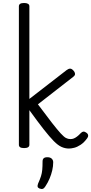

<svg xmlns="http://www.w3.org/2000/svg" viewBox="-20 -973 608 1281"><path d="M141 15Q123 15 114.5 9.5Q106 4 106 -7V-931Q106 -942 114.5 -947.5Q123 -953 141 -953Q158 -953 167 -947.5Q176 -942 176 -931V-313L424 -505Q437 -515 448 -515Q459 -515 471 -501Q479 -493 480.5 -481.5Q482 -470 468 -460L233 -277Q291 -199 327 -153Q363 -107 384.5 -83.5Q406 -60 420 -52.5Q434 -45 450 -45Q462 -45 472 -49Q482 -53 493.5 -61.5Q505 -70 519 -85Q528 -94 536 -95Q544 -96 554 -89Q567 -81 568 -70.5Q569 -60 562 -51Q541 -22 518 -7Q495 8 475 13Q455 18 440 18Q414 18 390 7Q366 -4 338.5 -32Q311 -60 272 -109.5Q233 -159 176 -238V-7Q176 4 167 9.5Q158 15 141 15ZM244 285Q233 280 231 273Q229 266 234 252Q247 223 253.5 202.5Q260 182 262 159Q264 136 264 104Q264 90 271.5 83Q279 76 296 76Q315 76 325 85.5Q335 95 335 110Q335 136 328.5 164Q322 192 310.5 219Q299 246 283 270Q275 283 266.5 286.5Q258 290 244 285Z"/></svg>

Font: Playwrite US Modern Light
Style: Regular
Weight: 300
Designer: Veronika Burian, José Scaglione
Foundry: TypeTogether
Version: Version 1.003